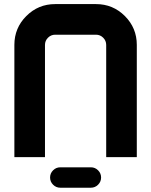

<svg xmlns="http://www.w3.org/2000/svg" viewBox="-20 -752 724 919"><path d="M195.3 -537.1V0H48.8V-537.1Q48.8 -618.2 106 -675.3Q163.1 -732.4 244.1 -732.4H439.5Q520.5 -732.4 577.6 -675.3Q634.8 -618.2 634.8 -537.1V0H488.3V-537.1Q488.3 -557.1 473.9 -571.5Q459.5 -585.9 439.5 -585.9H244.1Q224.1 -585.9 209.7 -571.5Q195.3 -557.1 195.3 -537.1ZM463.9 97.7Q463.9 117.7 449.5 132.1Q435.1 146.5 415 146.5H268.6Q248.5 146.5 234.1 132.1Q219.7 117.7 219.7 97.7Q219.7 77.6 234.1 63.2Q248.5 48.8 268.6 48.8H415Q435.1 48.8 449.5 63.2Q463.9 77.6 463.9 97.7Z"/></svg>

Font: Audex
Style: Regular
Weight: 400
Designer: GGBotNet
Foundry: GGBotNet
Version: 1.00